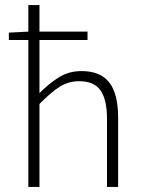

<svg xmlns="http://www.w3.org/2000/svg" viewBox="-20 -739 568 759"><path d="M92 0V-581H15V-610L92 -614V-719H136V-614H326V-581H136V-371Q174 -409 213 -433.5Q252 -458 302 -458Q377 -458 412 -413Q447 -368 447 -274V0H403V-268Q403 -345 377.5 -381.5Q352 -418 293 -418Q250 -418 215 -395.5Q180 -373 136 -328V0Z"/></svg>

Font: hySource Sans Pro Light
Style: Regular
Weight: 300
Designer: Paul D. Hunt
Foundry: Adobe Systems Incorporated
Version: Version 2.021;PS 2.000;hotconv 1.0.86;makeotf.lib2.5.63406